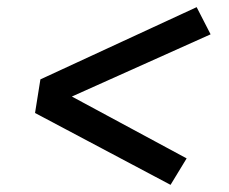

<svg xmlns="http://www.w3.org/2000/svg" viewBox="-20 -609 640 537"><path d="M457 -92 78 -293 93 -387 530 -589 569 -513 181 -339 502 -166Z"/></svg>

Font: Iosevka Curly Medium Extended
Style: Italic
Weight: 500
Width: 7
Italic angle: -9°
Monospace: yes
Designer: Belleve Invis
Foundry: Belleve Invis
Version: Version 11.1.0; ttfautohint (v1.8.3)